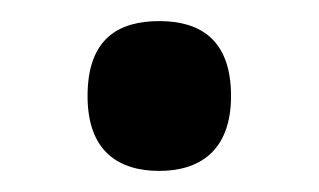

<svg xmlns="http://www.w3.org/2000/svg" viewBox="-20 -155 302 182"><path d="M131 7C168 7 199 -11 199 -64C199 -119 168 -135 131 -135C93 -135 63 -119 63 -64C63 -11 93 7 131 7Z"/></svg>

Font: Noto Serif Vithkuqi Medium
Style: Regular
Weight: 500
Version: Version 1.005